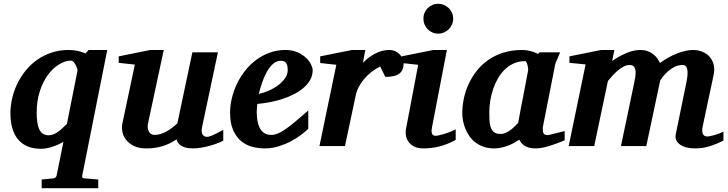

<svg xmlns="http://www.w3.org/2000/svg" viewBox="-20 -760 3787 999"><path d="M382.8 -390.1Q384.3 -395 381.3 -404.3Q378.4 -413.6 373.5 -422.6Q368.7 -431.6 362.5 -438.2Q356.4 -444.8 351.1 -444.8Q319.3 -444.8 287.1 -425Q254.9 -405.3 229 -369.9Q203.1 -334.5 187 -284.7Q170.9 -234.9 170.9 -174.8Q170.9 -147.9 173.8 -126Q176.8 -104 183.6 -88.6Q190.4 -73.2 202.4 -64.7Q214.4 -56.2 232.9 -56.2Q248 -56.2 261 -62Q273.9 -67.9 285.4 -76.7Q296.9 -85.4 307.4 -95.7Q317.9 -106 328.1 -115.2ZM408.2 151.9Q406.2 158.7 408.4 163.3Q410.6 168 418.9 168Q427.2 168.5 438 169.4Q447.3 170.4 460.7 171.4Q474.1 172.4 491.2 173.8V219.2H196.8V173.8Q203.6 173.3 213.9 172.4Q224.1 171.4 233.9 170.4Q245.6 168.9 257.8 168Q272 166.5 274.9 151.9L310.1 -22Q279.8 -4.9 250 4.6Q220.2 14.2 192.9 14.2Q152.8 14.2 123 1.5Q93.3 -11.2 73.5 -35.2Q53.7 -59.1 43.9 -93.5Q34.2 -127.9 34.2 -170.9Q34.2 -208.5 43 -247.3Q51.8 -286.1 69.3 -322.8Q86.9 -359.4 112.5 -391.6Q138.2 -423.8 172.1 -448Q206.1 -472.2 247.6 -486.1Q289.1 -500 337.9 -500Q362.8 -500 385.3 -494.9Q407.7 -489.7 424.8 -481.9L440.9 -500H538.1Z M1141.6 -27.8Q1131.3 -22.5 1113.5 -15.4Q1095.7 -8.3 1074 -2.2Q1052.2 3.9 1028.8 8.1Q1005.4 12.2 983.9 12.2Q958 12.2 941.9 6.8Q925.8 1.5 916.7 -6.1Q907.7 -13.7 903.8 -21.7Q899.9 -29.8 898.9 -35.2Q865.7 -12.2 827.1 0Q788.6 12.2 739.7 12.2Q702.6 12.2 677 -0.5Q651.4 -13.2 636.5 -32.2Q621.6 -51.3 616.9 -74Q612.3 -96.7 616.7 -117.2L681.6 -423.8L597.7 -433.1V-466.8L762.7 -500H832L750 -117.2Q747.6 -105.5 748.8 -94.7Q750 -84 754.4 -75.9Q758.8 -67.9 766.1 -63Q773.4 -58.1 782.7 -58.1Q799.3 -58.1 815.2 -62.7Q831.1 -67.4 845.9 -75.7Q860.8 -84 875 -94.7Q889.2 -105.5 902.8 -118.2L981 -487.8H1113.8L1031.7 -100.1Q1025.9 -72.3 1033.9 -60.1Q1042 -47.9 1057.6 -47.9Q1061.5 -47.9 1066.7 -49.1Q1071.8 -50.3 1080.8 -54Q1089.8 -57.6 1104.2 -64.7Q1118.7 -71.8 1141.6 -84Z M1477.1 -396Q1477.1 -404.8 1475.8 -413.3Q1474.6 -421.9 1470.9 -428.7Q1467.3 -435.5 1460.2 -439.7Q1453.1 -443.8 1441.9 -443.8Q1418.5 -443.8 1400.1 -427.2Q1381.8 -410.6 1367.7 -385Q1353.5 -359.4 1343.3 -328.9Q1333 -298.3 1326.2 -271Q1352.1 -276.9 1378.9 -288.6Q1405.8 -300.3 1427.5 -316.7Q1449.2 -333 1463.1 -353Q1477.1 -373 1477.1 -396ZM1606.9 -395Q1606.9 -368.7 1595 -346.2Q1583 -323.7 1562 -305.2Q1541 -286.6 1512.9 -271.7Q1484.9 -256.8 1452.9 -246.1Q1420.9 -235.4 1386.5 -228.8Q1352.1 -222.2 1318.8 -219.2Q1317.9 -210 1316.9 -198.2Q1315.9 -186.5 1315.9 -178.2Q1315.9 -152.3 1319.8 -130.4Q1323.7 -108.4 1332.5 -92.3Q1341.3 -76.2 1355.7 -67.1Q1370.1 -58.1 1391.1 -58.1Q1407.2 -58.1 1423.8 -64.5Q1440.4 -70.8 1462.4 -85.7Q1484.4 -100.6 1513.7 -125Q1543 -149.4 1584 -185.1V-89.8Q1569.3 -75.7 1545.9 -57.9Q1522.5 -40 1492.7 -24.4Q1462.9 -8.8 1428.7 1.7Q1394.5 12.2 1357.9 12.2Q1325.2 12.2 1293 3.9Q1260.7 -4.4 1235.1 -25.4Q1209.5 -46.4 1193.4 -82.3Q1177.2 -118.2 1177.2 -173.8Q1177.2 -211.9 1186.8 -251Q1196.3 -290 1213.9 -326.2Q1231.4 -362.3 1256.8 -394Q1282.2 -425.8 1314.2 -449.2Q1346.2 -472.7 1384.3 -486.3Q1422.4 -500 1464.8 -500Q1501.5 -500 1528.3 -487.8Q1555.2 -475.6 1572.8 -458.7Q1590.3 -441.9 1598.6 -424.1Q1606.9 -406.2 1606.9 -395Z M2080.1 -429.2Q2080.1 -394.5 2058.1 -377.2Q2036.1 -359.9 1984.9 -359.9L1958 -414.1Q1934.6 -402.3 1913.3 -386Q1892.1 -369.6 1875.5 -350.1Q1858.9 -330.6 1847.2 -308.6Q1835.4 -286.6 1831.1 -264.2L1774.9 0H1642.1L1730 -422.9L1646 -432.1V-466.8L1812 -500H1880.9L1868.2 -433.1Q1881.3 -446.8 1897.2 -459Q1913.1 -471.2 1930.7 -480.5Q1948.2 -489.7 1966.8 -494.9Q1985.4 -500 2003.9 -500Q2023.4 -500 2037.8 -492.9Q2052.2 -485.8 2061.5 -475.3Q2070.8 -464.8 2075.4 -452.4Q2080.1 -439.9 2080.1 -429.2Z M2351.1 -32.2Q2306.2 -7.8 2265.6 2.2Q2225.1 12.2 2182.1 12.2Q2154.8 12.2 2136 2.9Q2117.2 -6.3 2106.4 -21Q2095.7 -35.6 2092.3 -54Q2088.9 -72.3 2092.8 -90.8L2155.8 -422.9L2069.8 -432.1V-466.8L2234.9 -500H2305.2L2228 -99.1Q2226.1 -90.3 2225.6 -82Q2225.1 -73.7 2226.8 -67.4Q2228.5 -61 2233.4 -57.1Q2238.3 -53.2 2247.1 -53.2Q2251 -53.2 2262.5 -55.7Q2273.9 -58.1 2289.1 -62.5Q2304.2 -66.9 2320.6 -73.2Q2336.9 -79.6 2351.1 -86.9ZM2337.9 -663.1Q2337.9 -647 2331.8 -632.8Q2325.7 -618.7 2314.9 -607.9Q2304.2 -597.2 2290 -591.1Q2275.9 -585 2259.8 -585Q2243.7 -585 2229.7 -591.1Q2215.8 -597.2 2205.3 -607.9Q2194.8 -618.7 2189 -632.8Q2183.1 -647 2183.1 -663.1Q2183.1 -679.2 2189 -693.4Q2194.8 -707.5 2205.3 -717.8Q2215.8 -728 2229.7 -734.1Q2243.7 -740.2 2259.8 -740.2Q2275.9 -740.2 2290 -734.1Q2304.2 -728 2314.9 -717.8Q2325.7 -707.5 2331.8 -693.4Q2337.9 -679.2 2337.9 -663.1Z M2728 -394Q2728.5 -396 2727.8 -403.8Q2727.1 -411.6 2724.9 -420.2Q2722.7 -428.7 2719.5 -435.3Q2716.3 -441.9 2711.9 -441.9Q2679.7 -441.9 2653.6 -430.2Q2627.4 -418.5 2606.7 -398.4Q2585.9 -378.4 2570.8 -352.1Q2555.7 -325.7 2545.7 -296.1Q2535.6 -266.6 2530.8 -235.8Q2525.9 -205.1 2525.9 -176.8Q2525.9 -156.7 2526.6 -136.7Q2527.3 -116.7 2532.5 -100.1Q2537.6 -83.5 2549.6 -73.2Q2561.5 -63 2584 -63Q2600.1 -63 2614.5 -70.3Q2628.9 -77.6 2640.9 -87.2Q2652.8 -96.7 2661.9 -106.4Q2670.9 -116.2 2676.3 -121.1Q2679.7 -141.1 2681.9 -152.1Q2684.1 -163.1 2685.8 -173.1Q2687.5 -183.1 2689.9 -195.8Q2692.4 -208.5 2697 -232.2Q2701.7 -255.9 2709 -294.2Q2716.3 -332.5 2728 -394ZM2918 -29.8Q2900.9 -22.9 2882.1 -15.6Q2863.3 -8.3 2843.8 -2.2Q2824.2 3.9 2804.7 8.1Q2785.2 12.2 2766.1 12.2Q2734.4 12.2 2713.1 0.5Q2691.9 -11.2 2682.1 -33.2Q2668.9 -24.4 2653.8 -16.1Q2638.7 -7.8 2622.1 -1.7Q2605.5 4.4 2587.9 8.3Q2570.3 12.2 2552.2 12.2Q2521.5 12.2 2497.1 3.9Q2472.7 -4.4 2454.1 -18.6Q2435.5 -32.7 2422.6 -51.3Q2409.7 -69.8 2401.4 -90.1Q2393.1 -110.4 2389.2 -131.3Q2385.3 -152.3 2385.3 -170.9Q2385.3 -208 2393.3 -246.8Q2401.4 -285.6 2418.2 -322.3Q2435.1 -358.9 2460.4 -391.4Q2485.8 -423.8 2520.5 -448Q2555.2 -472.2 2599.4 -486.1Q2643.6 -500 2697.3 -500Q2719.2 -500 2741 -494.1Q2762.7 -488.3 2779.8 -479L2787.1 -487.8H2894Q2891.6 -480.5 2887.7 -471.2Q2883.8 -461.9 2879.9 -453.1Q2876 -444.3 2872.8 -437.3Q2869.6 -430.2 2869.1 -426.8L2804.2 -97.2Q2804.2 -85.9 2804.9 -78.1Q2805.7 -70.3 2808.6 -65.7Q2811.5 -61 2816.9 -59.1Q2822.3 -57.1 2831.1 -57.1Q2833 -57.1 2845.5 -60.1Q2857.9 -63 2872.8 -66.9Q2887.7 -70.8 2900.9 -74Q2914.1 -77.1 2918 -78.1Z M3744.1 -28.8Q3706.1 -9.3 3670.7 1.5Q3635.3 12.2 3596.7 12.2Q3573.7 12.2 3554 7.6Q3534.2 2.9 3520 -6.6Q3505.9 -16.1 3499 -29.8Q3492.2 -43.5 3496.1 -62L3550.8 -328.1Q3570.8 -421.9 3531.7 -421.9Q3509.8 -421.9 3490.5 -412.4Q3471.2 -402.8 3456.3 -389.6Q3441.4 -376.5 3430.7 -362.8Q3419.9 -349.1 3415 -340.8L3342.8 0H3210.9L3279.8 -329.1Q3282.7 -343.8 3285.4 -360.1Q3288.1 -376.5 3286.9 -390.1Q3285.6 -403.8 3278.8 -412.8Q3272 -421.9 3255.9 -421.9Q3240.2 -421.9 3224.1 -413.3Q3208 -404.8 3193.4 -392.1Q3178.7 -379.4 3165.8 -365Q3152.8 -350.6 3143.1 -338.9L3071.8 0H2939L3026.9 -424.8L2942.9 -433.1V-466.8L3107.9 -500H3176.8L3165 -442.9Q3201.2 -467.8 3239.3 -483.9Q3277.3 -500 3312 -500Q3332.5 -500 3348.9 -494.1Q3365.2 -488.3 3377.9 -478.8Q3390.6 -469.2 3399.4 -457Q3408.2 -444.8 3414.1 -432.1Q3433.6 -446.8 3455.6 -459.2Q3477.5 -471.7 3500 -480.7Q3522.5 -489.7 3544.4 -494.9Q3566.4 -500 3585.9 -500Q3612.3 -500 3634.8 -490.7Q3657.2 -481.4 3672.4 -464.4Q3687.5 -447.3 3693.4 -423.1Q3699.2 -398.9 3692.9 -369.1L3635.7 -100.1Q3631.3 -78.6 3636.7 -64.2Q3642.1 -49.8 3661.1 -49.8Q3666 -49.8 3675.8 -51.8Q3685.5 -53.7 3697.3 -57.1Q3709 -60.5 3721.2 -65.2Q3733.4 -69.8 3744.1 -75.2Z"/></svg>

Font: Charis SIL
Style: Bold Italic
Weight: 700
Italic angle: -11°
Foundry: SIL International
Version: Version 4.112